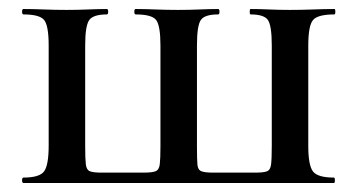

<svg xmlns="http://www.w3.org/2000/svg" viewBox="-20 -406 793 426"><path d="M32 0Q29 0 29 -6Q29 -12 32 -12Q68 -12 78 -26Q88 -40 88 -83V-305Q88 -349 78 -361.5Q68 -374 32 -374Q29 -374 29 -380Q29 -386 32 -386Q52 -386 77 -385Q102 -384 128 -384Q152 -384 175.5 -385Q199 -386 217 -386Q220 -386 220 -380Q220 -374 217 -374Q187 -374 178 -361.5Q169 -349 169 -305V-81Q169 -53 170.5 -41Q172 -29 179.5 -26Q187 -23 205 -23H299Q317 -23 325 -26Q333 -29 334.5 -41.5Q336 -54 336 -82V-305Q336 -349 326.5 -361.5Q317 -374 281 -374Q278 -374 278 -380Q278 -386 281 -386Q300 -386 325 -385Q350 -384 375 -384Q400 -384 423 -385Q446 -386 464 -386Q467 -386 467 -380Q467 -374 464 -374Q434 -374 425.5 -361.5Q417 -349 417 -305V-81Q417 -53 418 -41Q419 -29 427 -26Q435 -23 452 -23H547Q565 -23 572.5 -26Q580 -29 581.5 -41.5Q583 -54 583 -83V-305Q583 -349 574.5 -361.5Q566 -374 536 -374Q534 -374 534 -380Q534 -386 536 -386Q555 -386 577 -385Q599 -384 623 -384Q649 -384 675 -385Q701 -386 722 -386Q724 -386 724 -380Q724 -374 722 -374Q685 -374 674.5 -361.5Q664 -349 664 -305V-82Q664 -39 674.5 -25.5Q685 -12 721 -12Q723 -12 723 -6Q723 0 721 0Z"/></svg>

Font: Cormorant SemiBold
Style: Regular
Weight: 600
Designer: Christian Thalmann (Catharsis Fonts)
Foundry: Catharsis Fonts
Version: Version 4.000